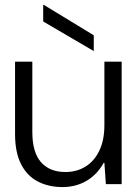

<svg xmlns="http://www.w3.org/2000/svg" viewBox="-20 -746 560 778"><path d="M233 12Q176 12 132.5 -11Q89 -34 65 -81.5Q41 -129 41 -203V-496H111V-211Q111 -129 146 -89Q181 -49 245 -49Q291 -49 326.5 -71Q362 -93 382.5 -135.5Q403 -178 403 -239V-496H473V0H409L403 -86H400Q374 -39 331 -13.5Q288 12 233 12ZM360 -539 155 -659V-726H158L360 -603Z"/></svg>

Font: DM Sans 36pt Light
Style: Regular
Weight: 300
Designer: Colophon Foundry, Jonny Pinhorn
Foundry: Colophon Foundry
Version: Version 4.004;gftools[0.9.30]